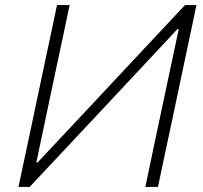

<svg xmlns="http://www.w3.org/2000/svg" viewBox="-20 -733 796 753"><path d="M52.5 0Q65 -59.5 77 -115.5Q89 -171.5 103 -237.5L152.5 -472.5Q167 -540 179 -596.5Q191 -653 203.5 -713H253Q240.5 -653.5 228.5 -596.8Q216.5 -540 202 -472.5L122.5 -96H127.5L353 -336.5Q438 -427.5 526 -521.5Q614 -615.5 705.5 -713H750.5Q738 -654.5 726 -597.5Q714 -540 699.5 -472L650 -237.5Q636 -171.5 624 -116Q612 -60.5 599.5 0H550Q562.5 -60.5 574.5 -116.5Q586.5 -172 600 -237.5L681 -619H676L446.5 -373.5Q342 -262 258 -172.2Q174 -82.5 96.5 0Z"/></svg>

Font: Heraclito ExtraLight
Style: Italic
Weight: 200
Italic angle: -12°
Designer: Kostas Bartsokas (font) & Cristiano Sobral (main changes)
Foundry: Kostas Bartsokas (font) & Cristiano Sobral (main changes)
Version: Version 1.00;July 8, 2020;FontCreator 13.0.0.2655 64-bit